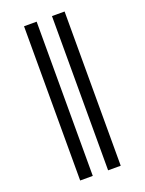

<svg xmlns="http://www.w3.org/2000/svg" viewBox="-176 -905 852 1130"><g transform="rotate(-20 250.0 -340.0)"><path d="M298 143V-823H377V143ZM123 143V-823H202V143Z"/></g></svg>

Font: Iosevka Curly Slab Medium
Style: Regular
Weight: 500
Monospace: yes
Designer: Belleve Invis
Foundry: Belleve Invis
Version: Version 22.1.2; ttfautohint (v1.8.4)